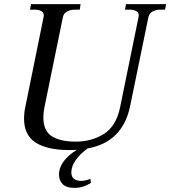

<svg xmlns="http://www.w3.org/2000/svg" viewBox="-20 -720 828 934"><path d="M788 -700 783 -673H761Q738 -673 722 -664Q706 -655 702 -637L613 -204Q577 -29 407 2Q370 28 348.5 58.5Q327 89 327 119Q327 140 340 150Q353 160 375 160Q393 160 420 150L422 170Q384 194 343 194Q302 194 284.5 175.5Q267 157 267 130Q267 95 290.5 64Q314 33 354 9Q342 10 319 10Q211 10 154 -26Q97 -62 97 -143Q97 -173 104 -204L192 -637Q196 -655 184 -664Q172 -673 148 -673H126L131 -700H372L368 -673H346Q322 -673 306 -664Q290 -655 286 -637L196 -197Q191 -175 191 -148Q191 -83 232.5 -57Q274 -31 348 -31Q426 -31 485.5 -68.5Q545 -106 564 -197L654 -637Q658 -655 646 -664Q634 -673 610 -673H588L593 -700Z"/></svg>

Font: Taviraj
Style: Italic
Weight: 400
Italic angle: -12°
Designer: Katatrad Team
Foundry: CadsonDemak
Version: Version 1.001